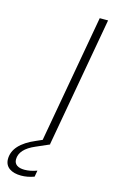

<svg xmlns="http://www.w3.org/2000/svg" viewBox="-249 -753 594 1000"><g transform="rotate(15 48.0 -253.0)"><path d="M-114 130C-114 174 -78 196 -26 196C-4 196 19 192 44 183L50 149C25 158 3 162 -17 162C-52 162 -73 148 -73 121C-73 84 -46 54 8 31L79 0L78 -2L203 -702H158L35 -13L3 1C-75 34 -114 77 -114 130Z"/></g></svg>

Font: Momo Neue ExtLt
Style: Italic
Weight: 200
Italic angle: -10°
Designer: Ninad Kale (Devanagari), Jonny Pinhorn (Latin)
Foundry: Indian Type Foundry
Version: 4.004